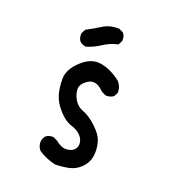

<svg xmlns="http://www.w3.org/2000/svg" viewBox="-121 -739 742 828"><g transform="rotate(20 250.0 -324.5)"><path d="M224.6 -2Q181.6 -11.7 146.5 -35.2Q132.8 -50.8 132.8 -73.2Q134.8 -88.9 144.5 -100.6Q158.2 -112.3 179.7 -110.4L199.2 -100.6Q224.6 -79.1 248 -80.1Q271.5 -81.1 283.7 -93.8Q295.9 -106.4 293.9 -125Q292 -143.6 276.9 -159.2Q261.7 -174.8 233.4 -183.6Q205.1 -192.4 176.8 -223.6Q148.4 -254.9 138.7 -286.1Q128.9 -317.4 128.9 -360.4Q128.9 -403.3 172.9 -444.3Q216.8 -485.4 263.2 -477.5Q309.6 -469.7 354.5 -434.6Q374 -415 374 -385.7L364.3 -366.2Q348.6 -354.5 327.1 -356.4L307.6 -366.2Q269.5 -405.3 237.3 -385.7Q205.1 -366.2 205.1 -341.8Q205.1 -317.4 219.7 -293Q234.4 -268.6 262.2 -258.8Q290 -249 324.2 -216.8Q358.4 -184.6 366.2 -152.3Q374 -120.1 369.1 -90.8Q364.3 -61.5 341.8 -38.6Q319.3 -15.6 288.6 -8.8Q257.8 -2 224.6 -2ZM175.8 -524.4Q160.2 -526.4 148.4 -536.1Q136.7 -549.8 138.7 -572.3L148.4 -591.8Q181.6 -609.4 212.9 -628.9Q244.1 -648.4 286.1 -646.5L305.7 -636.7Q317.4 -623 315.4 -601.6L305.7 -582Q269.5 -574.2 239.3 -554.2Q209 -534.2 175.8 -524.4Z"/></g></svg>

Font: JasonHandwriting4
Style: Regular
Weight: 400
Version: Version 1.01.21